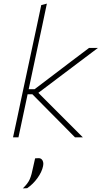

<svg xmlns="http://www.w3.org/2000/svg" viewBox="-20 -759 561 1061"><path d="M52 0Q64 -56.5 75.5 -109Q86.5 -161 99 -220.5L157.5 -494Q171 -558 184 -617.5Q196.5 -677 208 -731L239 -739Q226 -677 213.5 -617.5Q200.5 -558 187 -494L138.5 -266H171L276.5 -346Q325.5 -383 374.5 -420.5Q423.5 -457.5 472 -494H521Q464.5 -451.5 407.8 -408.8Q351 -366 294 -323L192 -246L438 0H394.5Q358 -37 322 -73.5Q286 -110 249 -147L159 -238H132.5L129 -221Q116 -160 105 -108.2Q94 -56.5 82 0ZM106 282Q134 255.5 144.5 231.2Q155 207 163 165Q166 153 168.5 140.5Q171 128 174 116L195 115Q208.5 115.5 215.5 128.5Q219.5 136.5 219.5 146.5Q219.5 152.5 218 159Q211.5 191 187 225Q162.5 259 130 281Z"/></svg>

Font: Heraclito Thin
Style: Italic
Weight: 100
Italic angle: -12°
Designer: Kostas Bartsokas (font) & Cristiano Sobral (main changes)
Foundry: Kostas Bartsokas (font) & Cristiano Sobral (main changes)
Version: Version 1.00;July 8, 2020;FontCreator 13.0.0.2655 64-bit